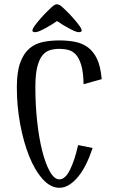

<svg xmlns="http://www.w3.org/2000/svg" viewBox="-20 -877 543 912"><path d="M60 0ZM420 -174Q406 -132 389 -97.5Q372 -63 351.5 -38Q331 -13 308.5 1Q286 15 262 15Q220 15 183 -26Q146 -67 119 -134Q92 -201 76 -286.5Q60 -372 60 -462Q60 -535 76 -579Q92 -623 119.5 -646.5Q147 -670 184 -677.5Q221 -685 262 -685Q301 -685 335.5 -678.5Q370 -672 397 -652.5Q424 -633 441 -597Q458 -561 463 -501L377 -477Q376 -532 366.5 -565.5Q357 -599 341.5 -616.5Q326 -634 305.5 -639.5Q285 -645 262 -645Q239 -645 218 -639Q197 -633 181.5 -614Q166 -595 157 -559Q148 -523 148 -462Q148 -379 156.5 -300.5Q165 -222 180.5 -160.5Q196 -99 217 -62Q238 -25 262 -25Q290 -25 312.5 -70.5Q335 -116 351 -188ZM355 -724Q347 -724 334 -729.5Q321 -735 306.5 -743Q292 -751 277 -760Q262 -769 251 -777Q240 -769 225 -760Q210 -751 195.5 -743Q181 -735 168 -729.5Q155 -724 147 -724Q144 -724 139 -725.5Q134 -727 134 -732Q134 -740 146.5 -757Q159 -774 175.5 -792.5Q192 -811 209 -827.5Q226 -844 235 -851Q244 -857 251 -857Q256 -857 267 -851Q276 -844 293 -827.5Q310 -811 326.5 -792.5Q343 -774 355.5 -757Q368 -740 368 -732Q368 -727 363 -725.5Q358 -724 355 -724Z"/></svg>

Font: Combo
Style: Regular
Weight: 400
Designer: Eduardo Rodriguez Tunni
Foundry: Eduardo Rodriguez Tunni
Version: Version 1.001